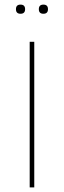

<svg xmlns="http://www.w3.org/2000/svg" viewBox="-20 -820 280 840"><path d="M49.8 -779.8Q49.8 -799.8 69.8 -799.8Q89.8 -799.8 89.8 -779.8Q89.8 -759.8 69.8 -759.8Q49.8 -759.8 49.8 -779.8ZM149.9 -779.8Q149.9 -799.8 169.9 -799.8Q189.9 -799.8 189.9 -779.8Q189.9 -759.8 169.9 -759.8Q149.9 -759.8 149.9 -779.8ZM109.9 0V-637.2H129.9V0Z"/></svg>

Font: Datalegreya
Style: Dot
Weight: 700
Designer: Figs Lab
Foundry: Figs Lab
Version: Version 1.002;PS 001.002;hotconv 1.0.70;makeotf.lib2.5.58329